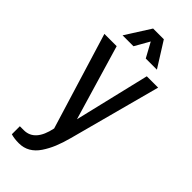

<svg xmlns="http://www.w3.org/2000/svg" viewBox="-286 -757 979 979"><g transform="rotate(45 203.0 -268.0)"><path d="M204.6 -662 159.4 -582.5H80.8L166.4 -717.2H243.7L328.4 -582.5H248ZM38.2 173.3V115.6H66.9Q146 115.6 169.9 0L10 -522.2H98.6L218.9 -115.6L315.8 -522.2H397.5L265 -26.5Q252.8 19.5 238.3 54.7Q223.7 89.9 203.7 119.7Q183.8 149.4 156.8 165.1Q129.9 180.7 96 180.7Q62.1 180.7 38.2 173.3Z"/></g></svg>

Font: Puralecka Narrow
Style: Regular
Weight: 400
Designer: Hector Gatti, Marcela Romero, Pablo Cosgaya and Nicolas Silva
Version: Version 1.004;PS 001.004;hotconv 1.0.70;makeotf.lib2.5.58329